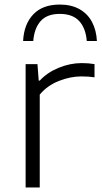

<svg xmlns="http://www.w3.org/2000/svg" viewBox="-20 -823 446 843"><path d="M92.5 -541.5H144.5L150 -469H154.5Q187 -504.5 237.2 -525.2Q287.5 -546 339 -546Q369.5 -546 395 -541.5V-483.5Q370.5 -487.5 337 -487.5Q289 -487.5 238.2 -467.5Q187.5 -447.5 154.5 -407.5V0H92.5ZM242.5 -803Q293 -803 329 -782.8Q365 -762.5 384 -726.5Q403 -690.5 405.5 -643H361Q356.5 -699 327.8 -730.5Q299 -762 242.5 -762Q186.5 -762 158.5 -730.5Q130.5 -699 126 -643H81.5Q85 -716.5 126 -759.8Q167 -803 242.5 -803Z"/></svg>

Font: Encode Sans Expanded Light
Style: Regular
Weight: 300
Width: 7
Designer: Multiple Designers
Foundry: Impallari Type
Version: Version 2.000